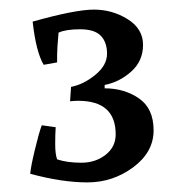

<svg xmlns="http://www.w3.org/2000/svg" viewBox="-20 -686 387 400"><path d="M102 -618Q99 -585 99 -572.5Q99 -560 99 -556L71 -551Q55 -578 48 -641Q137 -666 175.5 -666Q214 -666 246 -646Q278 -626 278 -592.5Q278 -559 253.5 -537Q229 -515 198 -509V-502Q239 -502 269.5 -481Q300 -460 300 -414.5Q300 -369 257.5 -337.5Q215 -306 162 -306Q109 -306 43 -324Q44 -338 52.5 -373.5Q61 -409 67 -425L96 -421Q95 -406 95 -385.5Q95 -365 99 -354Q120 -347 149.5 -347Q179 -347 200 -363.5Q221 -380 221 -406Q221 -476 143 -476Q135 -476 126 -475L128 -505Q154 -510 178.5 -530Q203 -550 203 -574Q203 -598 190 -611.5Q177 -625 147 -625Q117 -625 102 -618Z"/></svg>

Font: Buenard
Style: Regular
Weight: 400
Designer: Gustavo Ibarra
Foundry: FontFuror
Version: Version 1.001 2011